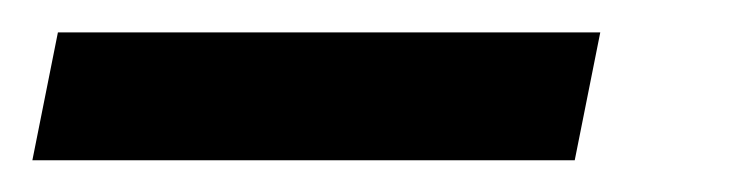

<svg xmlns="http://www.w3.org/2000/svg" viewBox="-100 65 461 121"><path d="M262.2 166H-79.6L-63.5 85.4H278.3Z"/></svg>

Font: Charis SIL Phon
Style: Bold Italic
Weight: 700
Italic angle: -11°
Foundry: SIL International
Version: Version 5.000